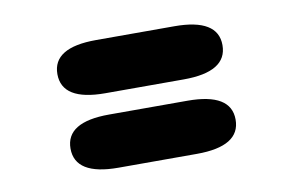

<svg xmlns="http://www.w3.org/2000/svg" viewBox="-45 -523 709 457"><g transform="rotate(-10 309.5 -294.0)"><path d="M104 -203.5Q104 -267.5 208.5 -267.5H398Q503 -267.5 503 -203.5Q503 -139 398 -139H208.5Q104 -139 104 -203.5ZM104 -383.5Q104 -447.5 208.5 -447.5H398Q503 -447.5 503 -383.5Q503 -319 398 -319H208.5Q104 -319 104 -383.5Z"/></g></svg>

Font: Sono ExtraLight Monospace ExtraBold
Style: Regular
Weight: 800
Version: Version 2.112